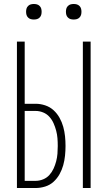

<svg xmlns="http://www.w3.org/2000/svg" viewBox="-20 -944 540 964"><path d="M396 0V-735H435V0ZM65 0V-735H104V-423H159Q183 -423 207 -415Q231 -407 249 -390.5Q267 -374 279 -352.5Q291 -331 297.5 -307.5Q304 -284 306.5 -260Q309 -236 309 -211Q309 -187 306.5 -162.5Q304 -138 297.5 -114.5Q291 -91 279 -69.5Q267 -48 249 -31.5Q231 -15 207 -7.5Q183 0 159 0ZM159 -36Q178 -36 196.5 -43.5Q215 -51 228 -65.5Q241 -80 249 -97.5Q257 -115 262 -134Q267 -153 268.5 -172.5Q270 -192 270 -211Q270 -231 268.5 -250Q267 -269 262 -288Q257 -307 249 -325Q241 -343 228 -357.5Q215 -372 196.5 -379.5Q178 -387 159 -387H104V-36ZM350 -846Q342 -846 334.5 -848Q327 -850 321 -856Q315 -862 313 -869.5Q311 -877 311 -885Q311 -893 313 -900.5Q315 -908 321 -914Q327 -920 334.5 -922Q342 -924 350 -924Q358 -924 365.5 -922Q373 -920 379 -914Q385 -908 387 -900.5Q389 -893 389 -885Q389 -877 387 -869.5Q385 -862 379 -856Q373 -850 365.5 -848Q358 -846 350 -846ZM150 -846Q142 -846 134.5 -848Q127 -850 121 -856Q115 -862 113 -869.5Q111 -877 111 -885Q111 -893 113 -900.5Q115 -908 121 -914Q127 -920 134.5 -922Q142 -924 150 -924Q158 -924 165.5 -922Q173 -920 179 -914Q185 -908 187 -900.5Q189 -893 189 -885Q189 -877 187 -869.5Q185 -862 179 -856Q173 -850 165.5 -848Q158 -846 150 -846Z"/></svg>

Font: Iosevka Term Curly Extralight
Style: Regular
Weight: 200
Designer: Belleve Invis
Foundry: Belleve Invis
Version: Version 32.3.0